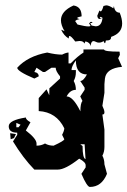

<svg xmlns="http://www.w3.org/2000/svg" viewBox="-20 -639 484 729"><path d="M296.9 -451.2H375Q375 -442.9 434.1 -442.9L435.1 -430.7L428.7 -418L443.4 -385.3Q383.3 -379.9 378.4 -340.8L376.5 -319.3V-286.6L368.7 -237.3Q376.5 -221.2 376.5 -212.4Q376.5 -204.1 368.7 -204.1L376.5 -147V-81.1Q376.5 -62.5 368.7 -47.9Q376.5 -33.7 376.5 -15.1L386.2 21Q365.7 70.8 321.3 70.8Q310.5 70.8 289.1 21L305.2 -3.4V-11.7Q305.2 -23.4 280.8 -36.6Q228 4.9 199.7 4.9H110.4Q67.9 -38.6 29.3 -102.1L45.4 -127V-135.3Q13.2 -135.3 13.2 -159.7Q13.2 -182.6 78.1 -192.9Q78.1 -184.6 95.7 -174.8L78.1 -143.6Q118.7 -112.3 118.7 -94.2V-85.9Q136.7 -85.9 150.9 -94.2Q165 -85.9 183.6 -85.9Q224.1 -104.5 224.1 -110.4L215.8 -127Q224.1 -143.1 224.1 -151.9Q194.3 -213.4 127 -217.3V-266.6L156.7 -299.8L167 -277.3L167.5 -303.7L208 -340.8V-349.1Q191.4 -369.1 191.4 -381.8H175.3L150.9 -365.7H143.1L118.7 -381.8L110.4 -365.7Q127 -362.8 127 -349.1L110.4 -340.8Q45.4 -368.2 45.4 -381.8Q85.4 -425.8 159.2 -439.5Q191.4 -431.6 215.8 -431.6Q231.4 -439.5 240.2 -439.5V-398.4H248.5Q274.9 -425.8 296.9 -439.5ZM251.5 -373H268.1V-364.7Q268.1 -346.2 259.8 -331.5Q268.1 -316.9 268.1 -297.9Q246.1 -297.9 232.9 -272.9Q257.3 -272.9 285.2 -216.3Q285.2 -246.6 293 -255.9L284.7 -272.9L301.3 -297.9V-306.2L284.7 -331.5Q296.9 -331.5 310.1 -356.4Q268.1 -356.4 268.1 -409.7Q251.5 -387.2 251.5 -373ZM42 -172.4V-155.8H50.3L58.1 -165.5ZM284.7 -91.3 293.5 -84.5Q293.5 -38.6 304.7 -34.7L301.3 -91.3ZM40.5 -129.9 33.2 -114.7 20.5 -110.4 18.6 -133.3ZM259.1 -618.2Q289.9 -613.8 289.9 -577.1Q273.1 -573.7 273.1 -570.8Q273.1 -568.8 282.1 -566.4L271.2 -563.5L265.3 -559.1L274.3 -545.9Q304 -538.6 316.1 -538.6Q323.5 -538.6 323.5 -541.5Q323.5 -543.9 318.1 -549.3Q322.4 -556.2 325.9 -556.2Q328.6 -556.2 331.7 -552.2L322.4 -551.3L327.8 -542L343.1 -539.1Q366.1 -539.1 369.2 -571.3L362.2 -575.2L358.7 -571.8Q358.7 -569.8 367.3 -569.8L358.3 -566.9Q350.9 -566.9 349.3 -579.1L357.5 -599.1L361.8 -595.7Q367.3 -595.7 372.8 -616.2L382.9 -618.7Q394.2 -618.7 410.2 -607.4L412.6 -616.2Q415.3 -591.3 434.5 -590.8Q443.8 -567.9 443.8 -549.8Q443.8 -513.2 402 -499V-498.5Q402 -485.4 386.4 -485.4H382.1Q380.2 -475.1 378.2 -475.1Q376.3 -475.1 373.5 -482.9Q364.2 -477.1 355.6 -477.1Q349.7 -477.1 344.2 -480Q338.8 -482.9 334.9 -482.9Q325.9 -482.9 323.9 -464.4Q321.6 -478 304.4 -481.9L300.5 -473.6Q297 -483.4 281.7 -483.4L265.7 -481.4Q250.1 -502.4 244.2 -502.4Q241.1 -502.4 241.1 -496.1V-492.7Q222 -503.9 212.2 -526.4L225.1 -520.5Q211.4 -543.5 211.4 -562Q211.4 -596.7 259.1 -618.2Z"/></svg>

Font: Truetypewriter PolyglOTT
Style: Regular
Weight: 400
Designer: Sergey Beatoff a.k.a. Sam_T
Version: Version 3.76